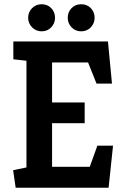

<svg xmlns="http://www.w3.org/2000/svg" viewBox="-20 -887 590 907"><path d="M54 0 42 -83 105 -96V-600L43 -607V-691H490L509 -492H436L396 -592H226V-403H380V-305H226V-99H404L440 -199H514L493 0ZM364 -739Q336 -739 318 -758Q300 -777 300 -803Q300 -830 318 -848.5Q336 -867 364 -867Q391 -867 409 -848.5Q427 -830 427 -803Q427 -777 409 -758Q391 -739 364 -739ZM177 -739Q150 -739 131.5 -758Q113 -777 113 -803Q113 -830 131.5 -848.5Q150 -867 177 -867Q204 -867 222 -848.5Q240 -830 240 -803Q240 -777 222 -758Q204 -739 177 -739Z"/></svg>

Font: Kreon SemiBold
Style: Regular
Weight: 600
Designer: Julia Petretta
Foundry: Julia Petretta and Eli Heuer
Version: Version 2.002